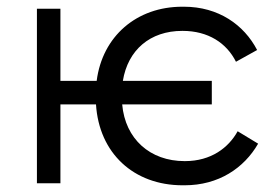

<svg xmlns="http://www.w3.org/2000/svg" viewBox="-20 -546 822 572"><path d="M524 6H530C631 6 707 -45 749 -118L688 -155C661 -106 609 -66 531 -66H530C427 -66 353 -132 344 -235H611V-305H346C361 -397 427 -454 523 -454H524C600 -454 655 -418 683 -362L746 -397C707 -472 631 -526 528 -526H523C387 -526 285 -438 268 -305H160V-520H90V0H160V-235H266C275 -90 378 6 524 6Z"/></svg>

Font: Fixel Display Regular
Style: Regular
Weight: 400
Designer: AlfaBravo + MacPaw
Foundry: Kyrylo Tkachov, Marchela Mozhyna, Serhii Makarenko, Maria Weinstein, Zakhar Kryvoshyya
Version: Version 1.211